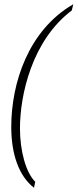

<svg xmlns="http://www.w3.org/2000/svg" viewBox="-20 -764 365 904"><path d="M140 120 146 92C101 48 74 -56 74 -159C74 -316 130 -573 318 -715L325 -744C114 -622 33 -374 33 -166C33 -38 69 65 140 120Z"/></svg>

Font: Noto Serif Condensed ExtraLight
Style: Italic
Weight: 200
Width: 3
Italic angle: -12°
Designer: Monotype Design Team
Foundry: Monotype Imaging Inc.
Version: Version 2.013